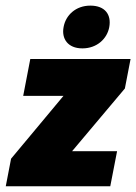

<svg xmlns="http://www.w3.org/2000/svg" viewBox="-72 -653 478 673"><path d="M-51.8 0H314.5L338.4 -123H180.7L365.7 -342.8L385.7 -446.3H34.2L9.3 -316.9H150.4L-33.2 -96.7ZM216.8 -483.4C268.1 -483.4 303.7 -517.6 311 -558.1C318.8 -601.1 296.9 -633.3 244.6 -633.3C193.4 -633.3 158.2 -599.6 150.9 -558.1C143.1 -517.6 165.5 -483.4 216.8 -483.4Z"/></svg>

Font: Roboto Flex Super Cond Black
Style: Italic
Weight: 900
Width: 3
Italic angle: -10°
Designer: Berlow after Robertson
Foundry: Google
Version: Version 3.200;Glyphs 3.3 (3311)